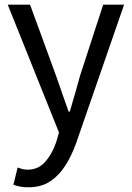

<svg xmlns="http://www.w3.org/2000/svg" viewBox="-20 -563 561 817"><path d="M101 234Q82 234 66 231Q50 228 37 223L55 150Q63 153 74 156Q85 159 97 159Q143 159 172.5 125.5Q202 92 219 42L231 1L13 -543H108L218 -242Q231 -206 244.5 -166Q258 -126 272 -88H277Q288 -126 299.5 -165.5Q311 -205 321 -242L419 -543H508L304 46Q285 99 258 141.5Q231 184 193 209Q155 234 101 234Z"/></svg>

Font: Farlight84_Sys_V01
Style: Regular
Weight: 400
Designer: Ryoko NISHIZUKA  (kana, bopomofo & ideographs); Paul D. Hunt (Latin, Greek & Cyrillic); Sandoll Communications , Soo-you
Foundry: Adobe
Version: Version 2.004;October 29, 2024;FontCreator 14.0.0.2814 64-bi